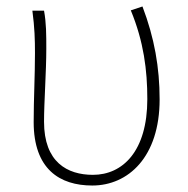

<svg xmlns="http://www.w3.org/2000/svg" viewBox="-20 -560 582 593"><path d="M265 13C376 13 473 -75 473 -253C473 -351 457 -443 420 -540L384 -528C424 -431 435 -343 435 -254C435 -93 359 -20 267 -20C188 -20 116 -59 116 -184C116 -245 123 -338 123 -409C123 -453 123 -489 116 -527H80C87 -474 88 -438 88 -396C88 -325 84 -254 84 -183C84 -38 164 13 265 13Z"/></svg>

Font: Source Han Sans JP ExtraLight
Style: Regular
Weight: 250
Designer: Ryoko NISHIZUKA 西塚涼子 (kana, bopomofo & ideographs); Paul D. Hunt (Latin, Greek & Cyrillic); Sandoll Communications 산돌커뮤니
Foundry: Adobe
Version: Version 2.001;hotconv 1.0.107;makeotfexe 2.5.65593